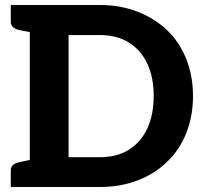

<svg xmlns="http://www.w3.org/2000/svg" viewBox="-20 -747 809 767"><path d="M99 0V-727H379Q462 -727 531.5 -699.5Q601 -672 650 -624Q699 -576 725 -509Q751 -442 751 -364Q751 -284 725 -217.5Q699 -151 650 -103Q601 -54 531.5 -27Q462 0 379 0ZM254 -119H379Q447 -119 495 -149Q543 -179 568.5 -234Q594 -289 594 -364Q594 -438 568.5 -492.5Q543 -547 495 -577Q447 -607 379 -607H254ZM23 0V-65Q23 -80 32 -88Q41 -96 57 -99L107 -110L121 0ZM121 -727 107 -617 57 -627Q41 -631 32 -638.5Q23 -646 23 -662V-727Z"/></svg>

Font: Aleo ExtraBold
Style: Regular
Weight: 800
Designer: Alessio Laiso
Foundry: Alessio Laiso
Version: Version 2.001;gftools[0.9.29]